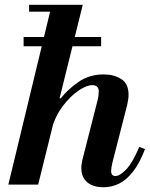

<svg xmlns="http://www.w3.org/2000/svg" viewBox="-20 -774 628 805"><path d="M79 -580V-619H404V-580ZM15 0 197 -754H327L140 0ZM414 11Q370 11 345.5 -10Q321 -31 321 -70Q321 -80 322.5 -87.5Q324 -95 325 -102L390 -357Q392 -365 393 -375Q394 -385 394 -392Q394 -404 387 -410.5Q380 -417 367 -417Q343 -417 309 -394Q275 -371 243.5 -329.5Q212 -288 196 -232L228 -362H235Q265 -400 310 -431Q355 -462 415 -462Q458 -462 488.5 -442.5Q519 -423 519 -377Q519 -359 513 -333L451 -91Q448 -78 447 -70Q446 -62 446 -57Q446 -36 464 -36Q483 -36 509.5 -64Q536 -92 564 -158L588 -149Q566 -91 538.5 -55.5Q511 -20 480 -4.5Q449 11 414 11ZM102 -725V-754H315V-725Z"/></svg>

Font: Libre Bodoni SemiBold
Style: Italic
Weight: 600
Italic angle: -13°
Version: Version 2.003